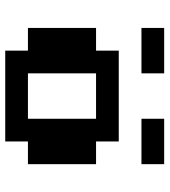

<svg xmlns="http://www.w3.org/2000/svg" viewBox="23 -671 648 734"><g transform="rotate(90 347.0 -304.0)"><path d="M260.4 -86.8H434V-347.2H260.4ZM173.6 0V-86.8H86.8V-347.2H173.6V-434H520.8V-347.2H607.6V-86.8H520.8V0ZM434 -520.8V-607.6H607.6V-520.8ZM86.8 -520.8V-607.6H260.4V-520.8Z"/></g></svg>

Font: 8-bit Operator+ 8
Style: Bold
Weight: 700
Designer: GrandChaos9000
Version: Version 1.3.0 - August 1, 2014